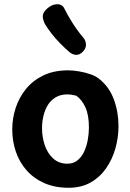

<svg xmlns="http://www.w3.org/2000/svg" viewBox="-20 -884 617 909"><path d="M303 -551Q326 -551 355 -546Q384 -541 409.5 -532Q435 -523 450 -510Q497 -473 519 -413.5Q541 -354 541 -287Q541 -232 526 -180Q511 -128 481.5 -86Q452 -44 408 -19.5Q364 5 305 5Q240 5 190 -17Q140 -39 106 -77.5Q72 -116 55 -166Q38 -216 38 -271Q38 -324 54.5 -374Q71 -424 104 -464Q137 -504 186.5 -527.5Q236 -551 303 -551ZM179 -277Q179 -235 192 -196.5Q205 -158 232 -133.5Q259 -109 299 -109Q327 -109 346.5 -124.5Q366 -140 378 -165.5Q390 -191 395.5 -221.5Q401 -252 401 -280Q401 -339 384.5 -375.5Q368 -412 341 -431Q329 -434 319 -435.5Q309 -437 298 -437Q267 -437 244 -423.5Q221 -410 207 -387.5Q193 -365 186 -336.5Q179 -308 179 -277ZM372 -639Q355 -622 337.5 -624.5Q320 -627 308 -638Q288 -655 265 -678.5Q242 -702 223 -726.5Q204 -751 193 -770Q182 -791 182.5 -808.5Q183 -826 205 -845Q227 -864 251.5 -864Q276 -864 286 -841Q296 -820 319.5 -781.5Q343 -743 374 -706Q386 -693 387 -674Q388 -655 372 -639Z"/></svg>

Font: Playpen Sans SemiBold
Style: Regular
Weight: 600
Designer: Laura Meseguer, Veronika Burian, José Scaglione
Foundry: TypeTogether
Version: Version 1.001